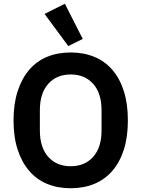

<svg xmlns="http://www.w3.org/2000/svg" viewBox="-20 -989 752 1021"><path d="M356 12Q287 12 231 -11Q175 -34 135.5 -80Q96 -126 74 -193Q52 -260 52 -349Q52 -437 74 -504.5Q96 -572 135.5 -618Q175 -664 231 -687Q287 -710 356 -710Q425 -710 481 -687Q537 -664 577 -618Q617 -572 638.5 -504.5Q660 -437 660 -349Q660 -260 638.5 -193Q617 -126 577 -80Q537 -34 481 -11Q425 12 356 12ZM356 -105Q431 -105 475.5 -155Q520 -205 520 -295V-403Q520 -493 475.5 -543Q431 -593 356 -593Q281 -593 236.5 -543Q192 -493 192 -403V-295Q192 -205 236.5 -155Q281 -105 356 -105ZM217 -915 325 -969 420 -782 343 -744Z"/></svg>

Font: IBM Plex Sans Arabic SmBld
Style: Regular
Weight: 600
Designer: Mike Abbink, Paul van der Laan, Pieter van Rosmalen, Wael Morcos, Khajak Apelian
Foundry: Bold Monday
Version: Version 1.005